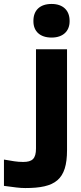

<svg xmlns="http://www.w3.org/2000/svg" viewBox="-129 -749 408 971"><path d="M40 -644V-641C40 -592 72 -559 132 -559C190 -559 223 -592 223 -641V-644C223 -696 190 -729 132 -729C72 -729 40 -696 40 -644ZM-109 191C-54 198 -32 202 -1 202C150 202 210 161 210 10V-500H53V2C53 54 34 70 -12 70C-45 70 -67 65 -109 58Z"/></svg>

Font: LT Wave Alt Black
Style: Regular
Weight: 900
Designer: Daniel Lyons
Version: Version 2.5 (Glyphs App)